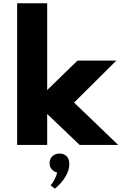

<svg xmlns="http://www.w3.org/2000/svg" viewBox="-20 -880 738 1166"><path d="M84 0V-860H266.5V-333L450.5 -512H686.5L430 -257L697.5 0H463.5L266.5 -188V0ZM313 266 287 245Q299 234 311.2 210Q323.5 186 326.5 167.5Q306 162 293.5 147.2Q281 132.5 281 111Q281 85.5 298 69Q315 52.5 341.5 52.5Q368 52.5 384.5 68.8Q401 85 401 117Q401 153 377.8 192.5Q354.5 232 313 266Z"/></svg>

Font: Spartan Thin ExtraBold
Style: Regular
Weight: 800
Version: Version 1.004